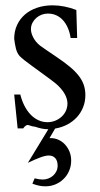

<svg xmlns="http://www.w3.org/2000/svg" viewBox="-20 -461 366 706"><path d="M293.9 -111.3Q293.9 -87.4 285.6 -66.7Q277.3 -45.9 262.5 -29.8Q247.6 -13.7 227.1 -2.9Q206.5 7.8 182.6 11.7L162.1 46.9H167.5Q181.6 46.9 195.1 53Q208.5 59.1 218.8 70.1Q229 81.1 235.4 96.2Q241.7 111.3 241.7 129.4Q241.7 149.4 234.4 166.7Q227.1 184.1 214.1 196.8Q201.2 209.5 184.1 216.8Q167 224.1 147 224.1Q135.7 224.1 124.5 221.9Q113.3 219.7 99.1 214.4L107.4 194.8Q124.5 199.2 137.2 199.2Q147.9 199.2 158 195.3Q168 191.4 175.5 184.6Q183.1 177.7 187.5 168.5Q191.9 159.2 191.9 148.4Q191.9 130.4 183.3 120.6Q174.8 110.8 159.2 110.8Q147.5 110.8 128.7 117.7Q109.9 124.5 82.5 137.7L157.7 14.2H157.2Q144.5 14.2 132.3 11.5Q120.1 8.8 108.9 4.9Q100.6 4.4 92.5 1.5Q84.5 -1.5 81.5 -1.5Q78.6 -1.5 74 1.7Q69.3 4.9 65.4 11.2H44.9L32.2 -113.3H54.7Q60.1 -91.8 69.3 -73.2Q78.6 -54.7 91.3 -41Q104 -27.3 120.1 -19.5Q136.2 -11.7 154.8 -11.7Q168.9 -11.7 182.1 -16.8Q195.3 -22 205.6 -31Q215.8 -40 221.9 -52.7Q228 -65.4 228 -80.6Q228 -95.2 220 -111.6Q211.9 -127.9 194.8 -145Q189 -150.9 177.7 -159.7Q166.5 -168.5 152.6 -178.5Q138.7 -188.5 123.8 -199.5Q108.9 -210.4 95 -220.5Q81.1 -230.5 69.8 -239.5Q58.6 -248.5 52.2 -254.9Q42.5 -266.1 38.3 -283.4Q34.2 -300.8 32.2 -318.4Q32.2 -346.2 42.7 -368.9Q53.2 -391.6 71.8 -407.7Q90.3 -423.8 116.5 -432.6Q142.6 -441.4 173.3 -441.4Q215.8 -441.4 260.7 -424.3L263.7 -321.3H239.7Q236.8 -341.3 229.7 -357.7Q222.7 -374 212.2 -386Q201.7 -397.9 187.5 -404.5Q173.3 -411.1 156.2 -411.1Q144.5 -411.1 133.3 -407Q122.1 -402.8 113.3 -395Q104.5 -387.2 99.1 -376.7Q93.8 -366.2 93.8 -353.5Q93.8 -339.4 102.5 -322.8Q111.3 -306.2 127 -293.5Q131.8 -289.6 147.9 -278.8Q164.1 -268.1 188 -251.5Q215.8 -232.9 235.8 -216.3Q255.9 -199.7 268.8 -183.3Q281.7 -167 287.8 -149.4Q293.9 -131.8 293.9 -111.3Z"/></svg>

Font: XB Niloofar
Style: Regular
Weight: 400
Designer: Behnam
Foundry: Irmug
Version: Version 7.201 2008